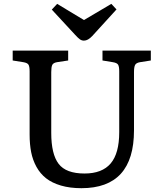

<svg xmlns="http://www.w3.org/2000/svg" viewBox="-20 -963 845 997"><path d="M416 -752Q404.8 -752 395.5 -758.3Q386.2 -764.6 370.1 -782.2L249 -913.1L276.9 -942.9L416 -858.9L558.1 -942.9L585 -914.1L459 -775.9Q436.5 -752 416 -752ZM402.8 14.2Q342.8 14.2 296.4 0.5Q250 -13.2 219.5 -37.1Q189 -61 169.4 -96.4Q149.9 -131.8 141.8 -172.9Q133.8 -213.9 133.8 -264.2V-592.8Q133.8 -617.7 127.9 -627.2Q122.1 -636.7 101.1 -640.1L45.9 -648.9V-700.2H334V-648.9L275.9 -640.1Q256.3 -636.7 251.2 -625.5Q246.1 -614.3 246.1 -588.9V-272.9Q246.1 -162.6 284.4 -112.3Q322.8 -62 418.9 -62Q510.3 -62 554.7 -114.3Q599.1 -166.5 599.1 -276.9V-592.8Q599.1 -617.2 593.3 -627Q587.4 -636.7 565.9 -640.1L512.2 -648.9V-700.2H763.2V-648.9L707 -640.1Q687 -636.7 681.4 -625.5Q675.8 -614.3 675.8 -588.9V-286.1Q675.8 14.2 402.8 14.2Z"/></svg>

Font: Literata Book Medium
Style: Regular
Weight: 500
Designer: Latin by Veronika Burian and Jose Scaglione. Greek by Irene Vlachou. Cyrillic by Vera Evstafieva
Foundry: TypeTogether
Version: Version 2.003;PS 002.003;hotconv 1.0.88;makeotf.lib2.5.64775